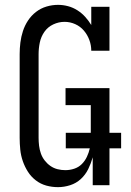

<svg xmlns="http://www.w3.org/2000/svg" viewBox="-20 -763 540 791"><path d="M219 8Q194 8 170.5 1.5Q147 -5 127.5 -20Q108 -35 95 -55.5Q82 -76 74 -99Q66 -122 63.5 -146.5Q61 -171 61 -195V-540Q61 -564 64 -588Q67 -612 74.5 -635Q82 -658 95.5 -678.5Q109 -699 128.5 -714Q148 -729 171.5 -736Q195 -743 219 -743Q240 -743 260.5 -737.5Q281 -732 299 -720.5Q317 -709 331 -693.5Q345 -678 356 -660V-735H431V-554H356Q356 -577 348 -598.5Q340 -620 325.5 -637Q311 -654 290 -663.5Q269 -673 246 -673Q222 -673 199.5 -662.5Q177 -652 163 -632Q149 -612 144 -588Q139 -564 139 -540V-195Q139 -179 141 -162.5Q143 -146 148.5 -130.5Q154 -115 164 -102Q174 -89 187.5 -79.5Q201 -70 217 -66Q233 -62 249 -62Q268 -62 286 -68Q304 -74 317 -87Q330 -100 338 -117Q346 -134 350 -152H251V-216H354V-330H250V-400H431V-216H479V-152H431V0H362V-115Q355 -90 343.5 -66.5Q332 -43 313 -25.5Q294 -8 269 0Q244 8 219 8Z"/></svg>

Font: Iosevka Curly Slab
Style: Regular
Weight: 400
Monospace: yes
Designer: Belleve Invis
Foundry: Belleve Invis
Version: Version 22.1.2; ttfautohint (v1.8.4)